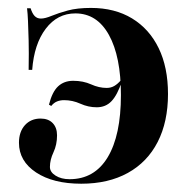

<svg xmlns="http://www.w3.org/2000/svg" viewBox="-20 -448 480 480"><path d="M183.1 11.3Q112.9 11.3 70.2 -16.9Q27.4 -45.2 27.4 -91.1Q27.4 -118.5 42.3 -135.1Q57.3 -151.6 81.5 -151.6Q100.8 -151.6 111.7 -140.3Q122.6 -129 122.6 -109.7Q122.6 -86.3 113.7 -67.3Q104.8 -48.4 104.8 -30.6Q104.8 -17.7 119 -8.9Q133.1 0 154 0Q216.1 0 249.2 -54.8Q282.3 -109.7 282.3 -210.5Q282.3 -306.5 252.4 -360.5Q222.6 -414.5 168.5 -414.5Q123.4 -414.5 94.4 -376.2Q65.3 -337.9 60.5 -273.4H51.6Q52.4 -317.7 51.6 -346.8Q50.8 -375.8 50 -395.2Q49.2 -414.5 47.6 -427.4H56.5Q60.5 -414.5 66.5 -408.1Q72.6 -401.6 82.3 -401.6Q92.7 -401.6 109.3 -408.5Q125.8 -415.3 149.6 -421.8Q173.4 -428.2 207.3 -428.2Q266.9 -428.2 310.1 -402Q353.2 -375.8 376.6 -327.8Q400 -279.8 400 -212.9Q400 -143.5 374.2 -93.1Q348.4 -42.7 299.6 -15.7Q250.8 11.3 183.1 11.3ZM283.1 -248.4 284.7 -244.4Q273.4 -210.5 258.9 -195.2Q244.4 -179.8 221.8 -179.8Q200.8 -179.8 181 -188.7Q161.3 -197.6 140.3 -197.6Q130.6 -197.6 122.6 -194.4Q114.5 -191.1 108.1 -183.1L102.4 -186.3Q110.5 -218.5 125.4 -232.3Q140.3 -246 162.9 -246Q187.9 -246 207.7 -237.1Q227.4 -228.2 246.8 -228.2Q257.3 -228.2 265.7 -233.1Q274.2 -237.9 283.1 -248.4Z"/></svg>

Font: Playfair 144pt SemiCondensed
Style: Bold
Weight: 700
Width: 4
Designer: Claus Eggers Sørensen
Foundry: Claus Eggers Sørensen
Version: Version 2.203